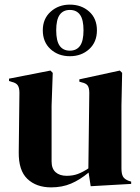

<svg xmlns="http://www.w3.org/2000/svg" viewBox="-20 -795 607 830"><path d="M61 -137 64 -394Q64 -416 56.5 -426.5Q49 -437 31 -441L19 -445V-455L198 -490L208 -480L203 -338V-97Q203 -66 220.5 -50.5Q238 -35 268 -35Q295 -35 316.5 -43Q338 -51 362 -67L366 -393Q366 -415 359 -425Q352 -435 333 -439L323 -442V-452L498 -490L508 -480L505 -338V-67Q505 -44 511.5 -32Q518 -20 537 -13L547 -10V0L372 10L363 -49Q326 -18 287.5 -1.5Q249 15 201 15Q137 15 98.5 -21.5Q60 -58 61 -137ZM165 -664Q165 -714 199 -744.5Q233 -775 282 -775Q332 -775 365.5 -745Q399 -715 399 -664Q399 -613 365.5 -582.5Q332 -552 282 -552Q232 -552 198.5 -582.5Q165 -613 165 -664ZM341 -664Q341 -710 326 -731Q311 -752 282 -752Q253 -752 238 -731Q223 -710 223 -664Q223 -618 238 -597Q253 -576 282 -576Q311 -576 326 -597Q341 -618 341 -664Z"/></svg>

Font: DeepMind Serif Display
Style: Regular
Weight: 800
Designer: Frank Grießhammer / Modifications: Colophon Foundry
Foundry: Colophon Foundry
Version: Version 5.002